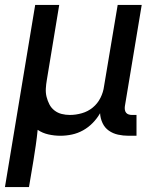

<svg xmlns="http://www.w3.org/2000/svg" viewBox="-27 -540 647 775"><path d="M-7 215 115 -520H212L162 -217Q159 -200 158 -182.5Q157 -165 161 -149Q165 -133 172.5 -118.5Q180 -104 193 -94Q206 -84 222 -80Q238 -76 255 -76Q279 -76 303.5 -83Q328 -90 347.5 -106Q367 -122 378.5 -145Q390 -168 393 -192L448 -520H545L477 -111Q476 -104 477 -97Q478 -90 482 -85Q486 -80 492.5 -78Q499 -76 506 -76H524V8H492Q470 8 449.5 3.5Q429 -1 412.5 -12.5Q396 -24 387 -43Q378 -62 377 -83Q365 -62 347.5 -44Q330 -26 308.5 -14Q287 -2 263.5 3Q240 8 217 8Q192 8 168 2.5Q144 -3 125 -16Q122 15 117.5 46Q113 77 108 108L90 215Z"/></svg>

Font: Iosevka Aile Medium Oblique
Style: Regular
Weight: 500
Italic angle: -9°
Designer: Belleve Invis
Foundry: Belleve Invis
Version: Version 31.1.0; ttfautohint (v1.8.4)